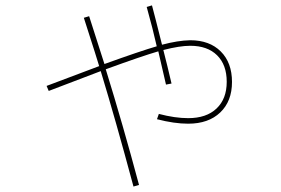

<svg xmlns="http://www.w3.org/2000/svg" viewBox="-20 -639 1040 710"><path d="M522.5 -613.3 542 -619.1Q551.8 -583 579.1 -473.6Q637.7 -489.3 683.6 -490.2Q754.9 -490.2 796.4 -448.7Q837.9 -407.2 837.9 -335.9Q837.9 -264.6 794.4 -223.1Q751 -181.6 675.8 -181.6Q624 -181.6 560.5 -198.2L567.4 -217.8Q627 -202.1 675.8 -202.1Q743.2 -202.1 780.8 -237.8Q818.4 -273.4 818.4 -336.4Q818.4 -399.4 782.7 -434.6Q747.1 -469.7 683.6 -469.7Q644.5 -469.7 584 -454.1Q598.6 -397.5 614.3 -330.1L593.8 -326.2Q588.9 -348.6 565.4 -449.2Q504.9 -431.6 371.1 -382.8Q434.6 -177.7 494.1 44.9L473.6 50.8Q407.2 -196.3 352.5 -376Q294.9 -354.5 160.2 -302.7L152.3 -321.3Q311.5 -381.8 346.7 -394.5Q342.8 -409.2 290 -573.2L309.6 -579.1Q347.7 -460.9 366.2 -402.3Q499 -450.2 559.6 -467.8Q545.9 -529.3 522.5 -613.3Z"/></svg>

Font: Mgen+ 1m thin
Style: Regular
Weight: 100
Designer: [Source Han Sans]
Ryoko NISHIZUKA  (kana & ideographs); Paul D. Hunt (Latin, Greek & Cyrillic); Wenlong ZHANG  (bopomofo
Version: Version 1.059.20150602